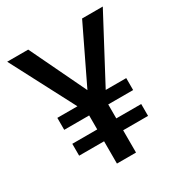

<svg xmlns="http://www.w3.org/2000/svg" viewBox="-168 -836 906 958"><g transform="rotate(-30 285.5 -357.0)"><path d="M229.5 -128.4H85.9V-196.8H229.5V-277.3H85.9V-346.2H201.7L9.3 -713.9H130.4L285.2 -391.1L440.9 -713.9H560.1L364.7 -346.2H482.9V-277.3H339.4V-196.8H482.9V-128.4H339.4V0H229.5Z"/></g></svg>

Font: Viking Open Sans Light
Style: Bold
Weight: 600
Foundry: Ascender Corporation
Version: Version 2.001